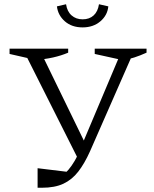

<svg xmlns="http://www.w3.org/2000/svg" viewBox="-20 -878 723 904"><path d="M157 6V-86L313 -67L270 -48Q288 -62 302.5 -79Q317 -96 331.5 -120.5Q346 -145 361 -184L553 -639H602V-617L404 -166Q378 -108 348.5 -70Q319 -32 278.5 -13Q238 6 177 6Q172 6 167 6Q162 6 157 6ZM352 -121 101 -620V-639H169L385 -195ZM148 -596 25 -624V-649H301V-630Q268 -616 230 -607.5Q192 -599 148 -596ZM553 -596 426 -624V-649H670V-630Q639 -616 612.5 -607.5Q586 -599 553 -596ZM369 -749Q318 -749 285.5 -777.5Q253 -806 248 -848L291 -858Q296 -824 317 -805.5Q338 -787 369 -787Q401 -787 421 -805.5Q441 -824 446 -858L490 -848Q486 -806 452.5 -777.5Q419 -749 369 -749Z"/></svg>

Font: Piazzolla 24pt Light
Style: Regular
Weight: 300
Designer: Juan Pablo del Peral
Foundry: Huerta Tipografica
Version: Version 2.005